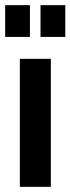

<svg xmlns="http://www.w3.org/2000/svg" viewBox="-32 -724 273 744"><path d="M45 0V-496H165V0ZM125 -581V-704H221V-581ZM-12 -581V-704H84V-581Z"/></svg>

Font: Host Grotesk SemiBold
Style: Regular
Weight: 600
Designer: Doukan Karapınar
Foundry: Element Type
Version: Version 1.003